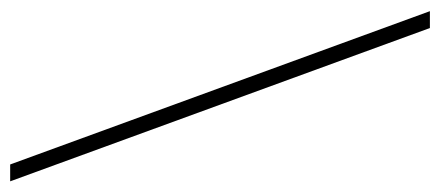

<svg xmlns="http://www.w3.org/2000/svg" viewBox="-270 -508 886 387"><g transform="rotate(90 173.5 -314.0)"><path d="M311 109 2 -737H36L345 109Z"/></g></svg>

Font: Tomorrow ExtraLight
Style: Regular
Weight: 275
Designer: Tony de Marco, Monica Rizzolli
Foundry: Just in Type
Version: Version 2.002